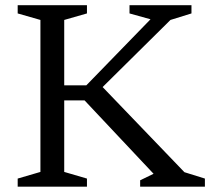

<svg xmlns="http://www.w3.org/2000/svg" viewBox="-20 -702 791 722"><path d="M673.5 -54.5 750.5 -30.5V0H507V-24L557.5 -48.5L298 -324.5H192V-381H304.5L546 -629.5L467 -651.5V-682.5H700V-651.5L621 -627L340.5 -349.5L355 -386ZM221.5 -627V-55.5L307 -30.5V0H46.5V-30.5L132 -55.5V-627L46.5 -651.5V-682.5H307V-651.5Z"/></svg>

Font: Newsreader
Style: Regular
Weight: 400
Designer: Hugues Gentile
Foundry: Production Type
Version: Version 1.003